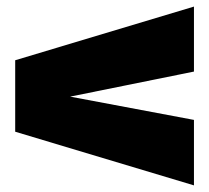

<svg xmlns="http://www.w3.org/2000/svg" viewBox="-20 -600 631 580"><path d="M565.9 -580.1V-383.8L191.9 -308.1L565.9 -237.8V-40L25.9 -202.1V-418Z"/></svg>

Font: Overused Grotesk Black
Style: Regular
Weight: 900
Version: Version 0.002